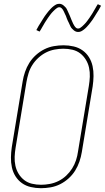

<svg xmlns="http://www.w3.org/2000/svg" viewBox="-20 -981 551 1009"><path d="M195 8Q168 8 142 2Q116 -4 95.5 -18.5Q75 -33 61.5 -54.5Q48 -76 42.5 -101.5Q37 -127 37.5 -154Q38 -181 42 -208L99 -553Q103 -578 111.5 -603Q120 -628 134 -650.5Q148 -673 168.5 -691.5Q189 -710 213 -722Q237 -734 263 -738.5Q289 -743 314 -743Q341 -743 367 -737Q393 -731 413.5 -716.5Q434 -702 447.5 -680.5Q461 -659 466.5 -633.5Q472 -608 471.5 -581Q471 -554 467 -527L410 -182Q406 -157 397.5 -132Q389 -107 375 -84.5Q361 -62 340.5 -43.5Q320 -25 296 -13Q272 -1 246 3.5Q220 8 195 8ZM196 -10Q218 -10 242 -14.5Q266 -19 288 -30Q310 -41 328 -58Q346 -75 359 -95.5Q372 -116 379.5 -139Q387 -162 390 -185L447 -530Q451 -554 452 -578Q453 -602 448 -625Q443 -648 431 -667.5Q419 -687 401.5 -700.5Q384 -714 361 -719.5Q338 -725 313 -725Q291 -725 267 -720.5Q243 -716 221.5 -705Q200 -694 181.5 -677Q163 -660 150 -639.5Q137 -619 130 -596Q123 -573 119 -550L62 -205Q58 -181 57 -157Q56 -133 61 -110Q66 -87 78 -67.5Q90 -48 107.5 -34.5Q125 -21 148 -15.5Q171 -10 196 -10ZM390 -813Q384 -813 378 -815.5Q372 -818 367.5 -822Q363 -826 358.5 -830.5Q354 -835 351.5 -840Q349 -845 346.5 -850.5Q344 -856 341.5 -861.5Q339 -867 336 -872.5Q333 -878 331 -884.5Q329 -891 326.5 -897Q324 -903 321 -908.5Q318 -914 316.5 -918.5Q315 -923 311 -929Q307 -935 302.5 -939Q298 -943 292 -943Q287 -943 285 -942Q283 -941 279 -938.5Q275 -936 270.5 -932Q266 -928 260 -922Q254 -916 252 -913.5Q250 -911 247.5 -908Q245 -905 242.5 -901.5Q240 -898 237.5 -894.5Q235 -891 232 -887Q229 -883 226.5 -878.5Q224 -874 220.5 -869.5Q217 -865 214.5 -860Q212 -855 208.5 -849.5Q205 -844 202 -838.5Q199 -833 195.5 -827Q192 -821 188 -815L171 -823Q177 -835 183 -845Q189 -855 195 -864Q201 -873 205.5 -881Q210 -889 215.5 -896.5Q221 -904 225.5 -910Q230 -916 234.5 -921.5Q239 -927 246.5 -935Q254 -943 262 -949Q270 -955 276.5 -958Q283 -961 292 -961Q298 -961 304 -958.5Q310 -956 314.5 -952Q319 -948 323.5 -943.5Q328 -939 330.5 -934Q333 -929 335.5 -923.5Q338 -918 340.5 -912.5Q343 -907 345.5 -901.5Q348 -896 350.5 -889.5Q353 -883 355.5 -877Q358 -871 360.5 -865.5Q363 -860 365 -855.5Q367 -851 371 -845Q375 -839 379.5 -835Q384 -831 390 -831Q395 -831 397 -832Q399 -833 403 -835.5Q407 -838 411.5 -842Q416 -846 422 -852Q428 -858 430 -860.5Q432 -863 434.5 -866Q437 -869 439.5 -872.5Q442 -876 444.5 -879.5Q447 -883 450 -887Q453 -891 455.5 -895.5Q458 -900 461.5 -904.5Q465 -909 467.5 -914Q470 -919 473.5 -924.5Q477 -930 480 -935.5Q483 -941 486.5 -947Q490 -953 494 -959L511 -951Q505 -939 499 -929Q493 -919 487 -910Q481 -901 476.5 -893Q472 -885 466.5 -877.5Q461 -870 456.5 -864Q452 -858 447.5 -852.5Q443 -847 435.5 -839Q428 -831 420 -825Q412 -819 405.5 -816Q399 -813 390 -813Z"/></svg>

Font: Iosevka Term Curly Th Obl
Style: Regular
Weight: 100
Italic angle: -9°
Designer: Belleve Invis
Foundry: Belleve Invis
Version: Version 32.3.0